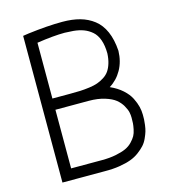

<svg xmlns="http://www.w3.org/2000/svg" viewBox="-114 -867 849 958"><g transform="rotate(-15 310.5 -387.5)"><path d="M295.9 -774.9Q347.7 -774.9 387.2 -763.9Q426.8 -752.9 458 -728.8Q489.3 -704.6 507.6 -663.1Q525.9 -621.6 529.8 -563Q528.3 -507.8 504.4 -465.3Q480.5 -422.9 440.9 -398.9Q477.5 -382.8 503.7 -359.4Q529.8 -335.9 542.2 -310.8Q554.7 -285.6 559.8 -264.4Q564.9 -243.2 564.9 -223.1Q564.9 -208.5 564.7 -199.5Q564.5 -190.4 562 -171.1Q559.6 -151.9 555.4 -138.2Q551.3 -124.5 542.5 -105.2Q533.7 -85.9 521.2 -72.3Q508.8 -58.6 489 -43.7Q469.2 -28.8 444.6 -19.8Q419.9 -10.7 385.3 -5.1Q350.6 0.5 309.1 0H89.8V-757.8L119.1 -762.2Q220.7 -774.9 295.9 -774.9ZM149.9 -359.9V-57.1H309.1Q349.6 -57.1 381.3 -63.5Q413.1 -69.8 433.6 -79.1Q454.1 -88.4 468.8 -103.8Q483.4 -119.1 490.5 -132.1Q497.6 -145 501.5 -164.3Q505.4 -183.6 506.1 -194.8Q506.8 -206.1 506.8 -223.1Q506.8 -237.3 503.7 -252Q500.5 -266.6 489 -286.9Q477.5 -307.1 458.5 -322.5Q439.5 -337.9 404.1 -348.9Q368.7 -359.9 321.8 -359.9ZM473.1 -564.9Q472.7 -605.5 462.4 -634.5Q452.1 -663.6 432.9 -680.2Q413.6 -696.8 390.9 -705.3Q368.2 -713.9 337.9 -716.8Q300.3 -719.2 293.9 -719.2Q236.3 -719.2 149.9 -706.1V-418H240.2Q271.5 -418 293.7 -418.9Q315.9 -419.9 341.6 -423.3Q367.2 -426.8 384.5 -432.9Q401.9 -439 419.2 -450Q436.5 -460.9 447.3 -476.3Q458 -491.7 464.8 -513.9Q471.7 -536.1 473.1 -564.9Z"/></g></svg>

Font: Junction Light
Style: Regular
Weight: 300
Designer: Caroline Hadilaksono
Foundry: Caroline Hadilaksono
Version: Version 1.002